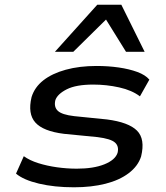

<svg xmlns="http://www.w3.org/2000/svg" viewBox="-20 -786 706 815"><path d="M294 9Q211 9 145.5 -6.5Q80 -22 48 -49L81 -123Q106 -105 142.5 -93.5Q179 -82 221.5 -76Q264 -70 306 -70Q377 -70 423 -88.5Q469 -107 479 -137Q486 -165 468 -181Q450 -197 394 -204L251 -218Q163 -229 130 -266Q97 -303 114 -374Q127 -416 164 -445Q201 -474 259 -490Q317 -506 390 -506Q440 -506 484.5 -499.5Q529 -493 563 -480.5Q597 -468 614 -448L574 -377Q540 -403 486 -415Q432 -427 376 -427Q303 -427 263.5 -407Q224 -387 215 -361Q208 -332 225.5 -315.5Q243 -299 295 -293L434 -279Q526 -267 561.5 -231.5Q597 -196 579 -122Q566 -81 526.5 -51Q487 -21 427.5 -6Q368 9 294 9ZM213 -566 393 -766H495L594 -566H515L430 -703L291 -566Z"/></svg>

Font: Nunito Sans 7pt Expanded Medium
Style: Italic
Weight: 500
Width: 7
Italic angle: -9°
Designer: Vernon Adams
Foundry: Vernon Adams
Version: Version 3.101;gftools[0.9.27]